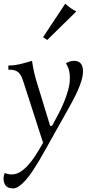

<svg xmlns="http://www.w3.org/2000/svg" viewBox="-44 -774 504 1060"><path d="M232.9 -79.1H243.2Q257.8 -106 275.1 -138.2Q292.5 -170.4 307.1 -205.1Q321.8 -239.7 331.8 -275.1Q341.8 -310.5 341.8 -344.2Q341.8 -366.2 336.9 -386Q332 -405.8 319.8 -423.8Q329.6 -431.6 341.8 -434.8Q354 -438 366.2 -438Q390.1 -438 402.1 -423.1Q414.1 -408.2 414.1 -381.8Q414.1 -357.4 405.8 -329.3Q397.5 -301.3 384.5 -272.5Q371.6 -243.7 356.4 -215.8Q341.3 -188 328.1 -164.1L235.8 0Q222.2 24.9 205.8 54.2Q189.5 83.5 171.9 113Q154.3 142.6 136 170.2Q117.7 197.8 99.1 219Q80.6 240.2 62.5 253.2Q44.4 266.1 27.8 266.1Q0 266.1 -12.2 251Q-24.4 235.8 -24.4 213.4Q-24.4 204.1 -22.9 196.8Q-21.5 189.5 -18.1 181.2Q-10.7 184.1 -0.7 186.5Q9.3 189 20.5 189Q44.9 189 67.6 175Q90.3 161.1 111.8 137.2Q133.3 113.3 153.6 81.5Q173.8 49.8 193.8 14.2L85 -323.2Q79.1 -341.8 72.5 -354.5Q65.9 -367.2 57.1 -374.8Q48.3 -382.3 36.9 -385.7Q25.4 -389.2 9.8 -389.2H2V-412.1Q23.4 -412.6 39.3 -414.8Q55.2 -417 69.3 -420.4Q83.5 -423.8 98.4 -428.2Q113.3 -432.6 132.8 -438Q135.3 -420.4 138.2 -404.8Q141.1 -389.2 144.5 -374Q147.9 -358.9 152.3 -343.3Q156.7 -327.6 162.1 -310.1ZM193.8 -568.8 316.4 -753.9Q330.1 -740.2 345.9 -729.5Q361.8 -718.8 377.4 -710.9L216.8 -553.2Z"/></svg>

Font: Simonetta
Style: Regular
Weight: 400
Designer: Gayaneh Bagdasaryan
Foundry: BrownFox
Version: Version 1.001